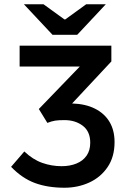

<svg xmlns="http://www.w3.org/2000/svg" viewBox="-20 -868 593 900"><path d="M282 12Q204 12 144 -10Q84 -32 32 -86L94 -158Q134 -120 178 -104.5Q222 -89 269 -89Q308 -89 338.5 -101.5Q369 -114 386 -138.5Q403 -163 403 -199Q403 -252 368 -278.5Q333 -305 282 -305Q254 -305 238.5 -302.5Q223 -300 202 -292L162 -357L354 -556H72V-654H502V-580L318 -383Q381 -381 425.5 -358.5Q470 -336 493.5 -296.5Q517 -257 517 -202Q517 -133 484.5 -85Q452 -37 398.5 -12.5Q345 12 282 12ZM226 -705 92 -848H184L282 -777H286L384 -848H476L342 -705Z"/></svg>

Font: Source Sans 3 ExtraLight SemiBold
Style: Regular
Weight: 600
Version: Version 3.052;hotconv 1.1.0;makeotfexe 2.6.0